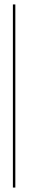

<svg xmlns="http://www.w3.org/2000/svg" viewBox="-20 -731 144 864"><path d="M38 113H49V-711H38Z"/></svg>

Font: Anybody UltraCondensed Thin Thin
Style: Regular
Weight: 250
Version: Version 1.111